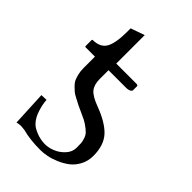

<svg xmlns="http://www.w3.org/2000/svg" viewBox="-185 -655 738 738"><g transform="rotate(45 184.0 -286.0)"><path d="M74.2 -390.1V-327.1C74.2 -316.4 75.3 -306.6 77.4 -297.9C79.5 -289.1 81.9 -281.3 84.7 -274.7C87.5 -268 92 -261.5 98.4 -255.1C104.7 -248.8 110.3 -243.6 115 -239.5C119.7 -235.4 127.3 -230.8 137.7 -225.6L162.1 -212.9C168.6 -209.6 178.5 -205.1 191.9 -199.2C207.5 -192.7 220.5 -185.9 231 -178.7C241.4 -171.5 249.3 -165.2 254.6 -159.7C260 -154.1 264.1 -147.1 266.8 -138.4C269.6 -129.8 271.2 -122.8 271.5 -117.4C271.8 -112.1 272 -103.8 272 -92.8C272 -77.5 266.4 -63.7 255.1 -51.5C243.9 -39.3 231.2 -30.4 217 -24.7C202.9 -19 189.5 -16.1 176.8 -16.1C159.8 -16.1 143.6 -19.3 128.2 -25.6C112.7 -32 102.1 -38.4 96.2 -44.9C84.8 -56.3 76.1 -71.5 70.1 -90.6C64 -109.6 60.7 -126.5 60.1 -141.1L33.2 -140.1L40 2C48.8 0 56.5 -1 63 -1C66.6 -1 72.9 -0.3 82 1C109.4 8.5 141.8 12.2 179.2 12.2C189.9 12.2 201.7 11 214.6 8.5C227.5 6.1 241.4 1.7 256.3 -4.6C271.3 -11 284.9 -18.8 297.1 -28.1C309.3 -37.4 319.5 -49.6 327.6 -64.9C335.8 -80.2 339.8 -97.3 339.8 -116.2C339.8 -154.6 329.9 -184.6 310.1 -206.1C290.2 -227.5 258.8 -246.3 215.8 -262.2C189.5 -272 171.5 -282.6 162.1 -293.9C152.7 -305.3 147.9 -321.3 147.9 -341.8V-390.1H246.1C251.3 -390.1 256.4 -391.3 261.5 -393.6C266.5 -395.8 269 -398.9 269 -402.8V-422.9C269 -427.1 266.4 -429.2 261.2 -429.2H150.9V-584L94.2 -564V-544.9C94.2 -504.6 89.2 -475.3 79.1 -457C69 -438.8 50.3 -429.5 22.9 -429.2C21 -429.2 20 -427.7 20 -424.8V-394C20 -391.4 21.3 -390.1 23.9 -390.1Z"/></g></svg>

Font: Linux Biolinum G
Style: Bold
Weight: 700
Designer: Philipp H. Poll
Foundry: Philipp H. Poll
Version: Version 1.1.0